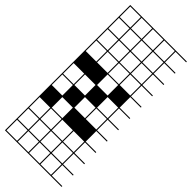

<svg xmlns="http://www.w3.org/2000/svg" viewBox="-317 -769 1090 1090"><g transform="rotate(45 227.5 -224.0)"><path d="M454.5 278.8H0V187.9H6.1V272.7H90.9V187.9H97V272.7H181.8V187.9H187.9V272.7H272.7V187.9H278.8V272.7H363.6V187.9H0V-727.3H454.5V-721.2H369.7V-636.4H454.5V-630.3H369.7V-545.5H454.5V-539.4H369.7V-454.5H454.5V-448.5H369.7V-363.6H454.5V-357.6H369.7V-272.7H454.5V-266.7H369.7V-181.8H454.5V-175.8H369.7V-90.9H454.5V-84.8H369.7V0H454.5V6.1H369.7V90.9H454.5V97H369.7V181.8H454.5V187.9H369.7V272.7H454.5ZM90.9 -636.4V-721.2H6.1V-636.4ZM278.8 -636.4H363.6V-721.2H278.8ZM187.9 -636.4H272.7V-721.2H187.9ZM97 -636.4H181.8V-721.2H97ZM278.8 -545.5H363.6V-630.3H278.8ZM187.9 -545.5H272.7V-630.3H187.9ZM6.1 -545.5H90.9V-630.3H6.1ZM97 -545.5H181.8V-630.3H97ZM278.8 -454.5H363.6V-539.4H278.8ZM187.9 -454.5H272.7V-539.4H187.9ZM6.1 -454.5H90.9V-539.4H6.1ZM97 -454.5H181.8V-539.4H97ZM187.9 -363.6H272.7V-448.5H187.9ZM97 -363.6H181.8V-448.5H97ZM6.1 -363.6H90.9V-448.5H6.1ZM278.8 -363.6H363.6V-448.5H278.8ZM187.9 -272.7H272.7V-357.6H187.9ZM97 -181.8H181.8V-266.7H97ZM278.8 -181.8H363.6V-266.7H278.8ZM6.1 -181.8H90.9V-266.7H6.1ZM6.1 -90.9H90.9V-175.8H6.1ZM278.8 -90.9H363.6V-175.8H278.8ZM187.9 -90.9H272.7V-175.8H187.9ZM97 0H181.8V-84.8H97ZM278.8 90.9H363.6V6.1H278.8ZM6.1 90.9H90.9V6.1H6.1ZM187.9 90.9H272.7V6.1H187.9ZM97 90.9H181.8V6.1H97ZM278.8 181.8H363.6V97H278.8ZM6.1 181.8H90.9V97H6.1ZM187.9 181.8H272.7V97H187.9ZM97 181.8H181.8V97H97Z"/></g></svg>

Font: Micro 5 Charted
Style: Regular
Weight: 400
Designer: Sarah Cadigan-Fried
Version: Version 1.000; ttfautohint (v1.8.4.7-5d5b)